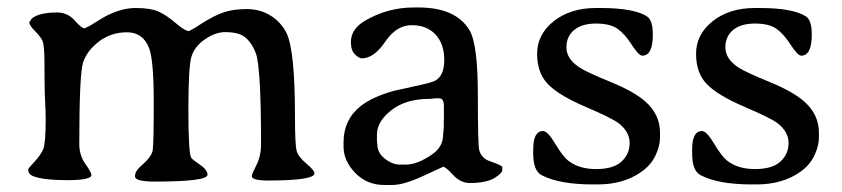

<svg xmlns="http://www.w3.org/2000/svg" viewBox="-20 -496 2302 525"><path d="M387.7 -364.3Q371.1 -407.7 327.4 -407.7Q283.7 -407.7 250.7 -382.6Q217.8 -357.4 207.3 -325.4Q196.8 -293.5 196.8 -101.6Q196.8 -71.3 213.4 -47.9Q230 -24.4 230 -17.6Q230 -3.4 163.8 -3.4Q97.7 -3.4 69.8 -14.6Q57.1 -20 57.1 -32.7Q57.1 -35.6 74.2 -53.7Q91.3 -71.8 98.1 -88.1Q105 -104.5 105 -170.9L104.5 -193.8L102.5 -239.7Q101.6 -269.5 101.6 -321.3Q101.6 -373 96.2 -384.5Q90.8 -396 75.4 -411.4Q60.1 -426.8 60.1 -435.1L66.9 -445.3Q86.9 -461.9 136.2 -461.9Q165 -461.9 184.1 -440.2Q203.1 -418.5 211.4 -418.5L226.1 -425.8L262.7 -448.2Q309.1 -474.1 350.3 -474.1Q391.6 -474.1 413.3 -464.4Q435.1 -454.6 460.4 -432.9Q485.8 -411.1 497.1 -411.1L513.2 -419.9L531.2 -431.6Q565.9 -453.6 592 -462.4Q618.2 -471.2 654.5 -471.2Q690.9 -471.2 719.5 -453.6Q748 -436 763.2 -406.2Q786.6 -359.4 786.6 -176.8Q786.6 -99.1 791.3 -83Q795.9 -66.9 817.9 -48.6Q839.8 -30.3 839.8 -22Q839.8 -2.4 712.4 -2.4Q668.5 -2.4 668.5 -14.6Q668.5 -20 681.2 -44.7Q693.8 -69.3 693.8 -102.5Q693.8 -314 679.2 -351.3Q664.6 -388.7 639.2 -400.9Q623.5 -408.2 596.2 -408.2Q568.8 -408.2 540.3 -388.4Q511.7 -368.7 503.4 -340.8Q495.1 -313 495.1 -195.6Q495.1 -78.1 502.9 -64.5Q505.4 -60.1 526.4 -45.9Q547.4 -31.7 547.4 -18.1Q547.4 0.5 403.3 0.5Q349.1 0.5 349.1 -13.7Q349.1 -27.8 363.8 -40.5Q394.5 -66.9 397.5 -84.7Q400.4 -102.5 400.4 -217Q400.4 -331.5 387.7 -364.3Z M1153.3 -225.6Q1089.8 -225.6 1050.3 -194.8Q1010.7 -164.1 1010.7 -127.9V-111.3Q1011.7 -105.5 1011.7 -101.6Q1011.7 -78.1 1032.5 -62Q1053.2 -45.9 1073.7 -45.9H1089.4Q1121.6 -45.9 1162.1 -74.2Q1191.4 -94.7 1191.4 -126Q1192.4 -131.8 1192.4 -134.8L1193.4 -147.5V-162.6L1193.8 -171.9V-205.6Q1193.8 -227.1 1181.2 -227.1H1168.9Q1160.2 -225.6 1153.3 -225.6ZM1111.8 -475.6H1124Q1226.1 -475.6 1263.7 -413.6Q1286.6 -375.5 1286.6 -236.8Q1286.6 -98.1 1290.5 -85Q1296.9 -63 1318.4 -55.7Q1353.5 -43.5 1353.5 -39.1V-31.7Q1353.5 -22 1331.1 -8.8Q1308.6 4.4 1264.6 4.4Q1239.3 4.4 1218.8 -17.8Q1198.2 -40 1191.9 -40Q1191.4 -40 1137.7 -15.1Q1084 9.8 1053.2 9.8H1030.3Q983.4 9.8 951.4 -23.2Q919.4 -56.2 919.4 -94.7V-106.9Q919.4 -168.5 965.8 -205.6Q997.6 -231 1057.1 -247.6Q1064 -249.5 1110.8 -259.5Q1157.7 -269.5 1168 -274.4Q1194.8 -287.6 1194.8 -331.8Q1194.8 -376 1170.9 -401.6Q1147 -427.2 1105.5 -427.2Q1064 -427.2 1033.2 -381.8Q1002.4 -336.4 969.2 -336.4Q961.9 -336.4 950.7 -347.2Q939.5 -357.9 939.5 -380.9Q939.5 -416.5 977.5 -439Q1039.6 -475.6 1111.8 -475.6Z M1784.7 -133.3V-120.1Q1784.7 -96.2 1772 -70.1Q1759.3 -43.9 1733.4 -25.9Q1685.1 8.3 1614.3 8.3H1601.1Q1509.3 8.3 1460.9 -17.1Q1438 -29.3 1438 -75.7V-87.4Q1438 -137.7 1464.8 -137.7Q1477.5 -137.7 1498 -103.3Q1518.6 -68.8 1533.2 -57.1Q1562.5 -33.7 1609.9 -33.7Q1657.2 -33.7 1679.4 -54.2Q1701.7 -74.7 1701.7 -105.2Q1701.7 -135.7 1671.4 -159.2Q1652.8 -173.3 1580.3 -204.3Q1507.8 -235.4 1478.3 -265.9Q1448.7 -296.4 1448.7 -349.1Q1448.7 -401.9 1494.1 -438Q1539.6 -474.1 1609.4 -474.1H1622.6Q1713.4 -474.1 1749 -451.2Q1765.1 -440.9 1765.1 -401.4Q1765.1 -343.8 1736.3 -343.8Q1726.6 -343.8 1707.5 -373.5Q1688.5 -403.3 1668.2 -417.5Q1647.9 -431.6 1609.6 -431.6Q1571.3 -431.6 1550 -414.1Q1528.8 -396.5 1528.8 -366.2Q1528.8 -335.9 1563 -312.5Q1582.5 -299.3 1647.7 -272.7Q1712.9 -246.1 1743.7 -219.2Q1784.7 -183.6 1784.7 -133.3Z M2219.2 -133.3V-120.1Q2219.2 -96.2 2206.5 -70.1Q2193.8 -43.9 2168 -25.9Q2119.6 8.3 2048.8 8.3H2035.6Q1943.8 8.3 1895.5 -17.1Q1872.6 -29.3 1872.6 -75.7V-87.4Q1872.6 -137.7 1899.4 -137.7Q1912.1 -137.7 1932.6 -103.3Q1953.1 -68.8 1967.8 -57.1Q1997.1 -33.7 2044.4 -33.7Q2091.8 -33.7 2114 -54.2Q2136.2 -74.7 2136.2 -105.2Q2136.2 -135.7 2106 -159.2Q2087.4 -173.3 2014.9 -204.3Q1942.4 -235.4 1912.8 -265.9Q1883.3 -296.4 1883.3 -349.1Q1883.3 -401.9 1928.7 -438Q1974.1 -474.1 2043.9 -474.1H2057.1Q2147.9 -474.1 2183.6 -451.2Q2199.7 -440.9 2199.7 -401.4Q2199.7 -343.8 2170.9 -343.8Q2161.1 -343.8 2142.1 -373.5Q2123 -403.3 2102.8 -417.5Q2082.5 -431.6 2044.2 -431.6Q2005.9 -431.6 1984.6 -414.1Q1963.4 -396.5 1963.4 -366.2Q1963.4 -335.9 1997.6 -312.5Q2017.1 -299.3 2082.3 -272.7Q2147.5 -246.1 2178.2 -219.2Q2219.2 -183.6 2219.2 -133.3Z"/></svg>

Font: Averia Serif Libre Light
Style: Regular
Weight: 300
Version: Version 1.002